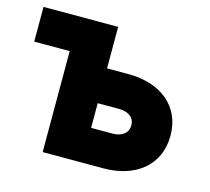

<svg xmlns="http://www.w3.org/2000/svg" viewBox="-80 -601 758 694"><g transform="rotate(15 299.0 -254.0)"><path d="M1.5 -377.9H134.3V0H360.8C484.9 0 565.4 -68.4 565.4 -176.3C565.4 -284.2 484.9 -352.5 360.8 -352.5H280.8V-507.8H1.5ZM280.8 -129.9V-222.2H360.8C394 -222.2 418.9 -206.5 418.9 -176.3C418.9 -146 394 -129.9 360.8 -129.9Z"/></g></svg>

Font: Giphurs ExtraBold
Style: Regular
Weight: 800
Version: Version 1.000